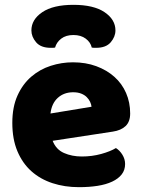

<svg xmlns="http://www.w3.org/2000/svg" viewBox="-20 -759 589 795"><path d="M198 -176Q212 -140 245 -125.5Q278 -111 319 -111Q361 -111 399 -121.5Q437 -132 460 -146Q476 -136 487 -118Q498 -100 498 -80Q498 -55 484 -37Q470 -19 444.5 -7Q419 5 384 10.5Q349 16 307 16Q248 16 197.5 -0.5Q147 -17 110 -50Q73 -83 52 -133Q31 -183 31 -250Q31 -316 52.5 -363.5Q74 -411 109.5 -441.5Q145 -472 190 -486.5Q235 -501 282 -501Q335 -501 378.5 -485Q422 -469 453.5 -441Q485 -413 502 -374Q519 -335 519 -289Q519 -255 500 -237Q481 -219 447 -214ZM283 -377Q245 -377 219.5 -354Q194 -331 189 -289L359 -317Q358 -327 353 -337.5Q348 -348 339 -357Q330 -366 316 -371.5Q302 -377 283 -377ZM284 -614Q253 -614 233.5 -599Q214 -584 208 -562Q203 -561 199 -561Q195 -561 190 -561Q149 -561 129.5 -584Q110 -607 110 -633Q110 -678 155 -708.5Q200 -739 284 -739Q368 -739 413 -708.5Q458 -678 458 -633Q458 -607 438.5 -584Q419 -561 378 -561Q373 -561 369 -561Q365 -561 360 -562Q355 -584 335 -599Q315 -614 284 -614Z"/></svg>

Font: Baloo Tammudu 2 ExtraBold
Style: Regular
Weight: 800
Designer: Maithili Shingre, Omkar Shende and Ek Type
Foundry: Ek Type
Version: Version 1.640;hotconv 1.0.111;makeotfexe 2.5.65597; ttfautoh